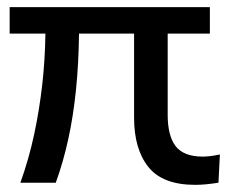

<svg xmlns="http://www.w3.org/2000/svg" viewBox="-20 -511 651 537"><path d="M526 6Q435 6 395 -44Q355 -94 355 -182V-417H201Q200 -333 192.5 -259.5Q185 -186 171 -122Q157 -58 136 0H37Q61 -67 75.5 -135Q90 -203 98 -273Q106 -343 107 -417H7V-491H567V-417H449V-189Q449 -161 454.5 -139Q460 -117 471 -102.5Q482 -88 501 -80.5Q520 -73 547 -73Q557 -73 569 -74.5Q581 -76 595 -79L591 0Q572 3 556 4.5Q540 6 526 6Z"/></svg>

Font: Nunito Sans 10pt Medium
Style: Regular
Weight: 500
Designer: Vernon Adams
Foundry: Vernon Adams
Version: Version 3.101;gftools[0.9.27]